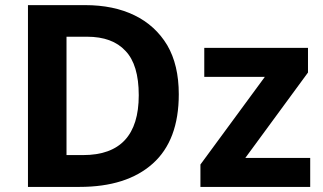

<svg xmlns="http://www.w3.org/2000/svg" viewBox="-20 -734 1268 754"><path d="M682.1 -363.8Q682.1 -182.6 579.6 -91.3Q477.5 0 292 0H89.8V-713.9H314Q426.3 -713.9 508.3 -673.8Q590.3 -633.8 636.7 -556.6Q682.1 -479 682.1 -363.8ZM524.9 -359.9Q524.9 -480 472.7 -534.2Q421.4 -589.8 321.8 -589.8H241.2V-125H306.2Q524.9 -125 524.9 -359.9ZM1198.2 0H767.1V-87.9L1020 -432.1H782.2V-545.9H1189.5V-449.2L943.4 -113.8H1198.2Z"/></svg>

Font: Droid Sans Thai
Style: Bold
Weight: 700
Designer: Steve Matteson
Foundry: Ascender Corporation
Version: Version 1.00